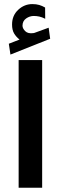

<svg xmlns="http://www.w3.org/2000/svg" viewBox="-20 -905 292 925"><path d="M74.2 -714.4Q57.6 -727.5 47.9 -743.9Q38.1 -760.3 38.1 -787.1Q38.1 -830.1 67.6 -857.7Q97.2 -885.3 135.7 -885.3Q154.8 -885.3 168.9 -881.1Q183.1 -877 197.3 -868.7L197.8 -814.5Q182.6 -822.3 169.4 -825.2Q156.2 -828.1 142.6 -828.1Q123 -828.1 105.7 -815.9Q88.4 -803.7 88.4 -780.8Q88.9 -767.1 102.1 -754.4Q115.2 -741.7 141.6 -745.6Q142.1 -745.6 146 -746.6L214.4 -771.5L221.7 -718.3L30.3 -642.1L22.5 -694.3ZM183.1 -615.7V-0.5H69.8V-615.7Z"/></svg>

Font: Vazirmatn FD NL SemiBold
Style: Regular
Weight: 600
Designer: Saber Rastikerdar
Foundry: Saber Rastikerdar
Version: Version 33.003